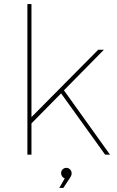

<svg xmlns="http://www.w3.org/2000/svg" viewBox="-20 -762 578 946"><path d="M295 -317 492 -517H464L135 -185V-742H115V0H135V-154L281 -302L498 0H522ZM307 65C293 65 281 76 281 91C281 103 288 113 299 117L272 164H292L323 117C329 108 333 101 333 92C333 77 321 65 307 65Z"/></svg>

Font: Montserrat Thin
Style: Regular
Weight: 250
Designer: Julieta Ulanovsky
Foundry: Julieta Ulanovsky
Version: Version 4.000